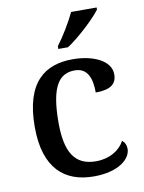

<svg xmlns="http://www.w3.org/2000/svg" viewBox="-87 -827 675 898"><g transform="rotate(-10 251.0 -378.0)"><path d="M225 -619V-606H271C327 -642 410 -721 435 -756V-766H314C293 -721 254 -657 225 -619ZM286 10C405 10 463 -43 463 -90C463 -108 456 -122 444 -131C421 -88 372 -58 308 -58C207 -58 166 -126 166 -266C166 -443 211 -494 283 -494C345 -494 362 -440 362 -375C434 -375 462 -399 462 -444C462 -510 378 -547 282 -547C152 -547 53 -480 53 -265C53 -67 149 10 286 10Z"/></g></svg>

Font: Noto Serif Yezidi Medium
Style: Regular
Weight: 500
Designer: Dalton Maag Ltd
Foundry: Dalton Maag Ltd
Version: Version 1.001